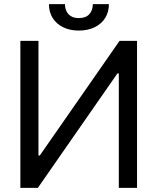

<svg xmlns="http://www.w3.org/2000/svg" viewBox="-20 -904 758 924"><path d="M165.1 -707.2V-155.4H171.3L555.2 -707.2H639.5V0H551.8V-550.4H544.9L162.3 0H78V-707.2ZM359.1 -756.9Q316 -756.9 283.3 -773.1Q250.7 -789.4 233.1 -818Q215.5 -846.7 215.5 -884H292.8Q292.8 -865.3 299.7 -850.5Q306.6 -835.6 321.3 -826.3Q336 -817 359.1 -817Q393.3 -817 410 -836Q426.8 -855 426.8 -884H504.1Q504.1 -846.7 486.5 -818Q468.9 -789.4 435.9 -773.1Q403 -756.9 359.1 -756.9Z"/></svg>

Font: Pretendard Variable
Style: Regular
Weight: 400
Designer: Base glyphs from Inter by Rasmus Andersson; Hangul glyphs from Noto Sans CJK(Source Han Sans) by Jang Soo-young and Kang
Foundry: Kil Hyung-jin
Version: Version 1.100;FEAKit 1.0